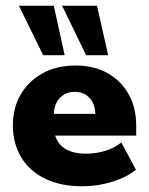

<svg xmlns="http://www.w3.org/2000/svg" viewBox="-20 -641 521 671"><path d="M268 10Q192 10 137.5 -16.5Q83 -43 54 -91.5Q25 -140 25 -203Q25 -264 52.5 -311Q80 -358 129 -385Q178 -412 244 -412Q309 -412 356.5 -385Q404 -358 430 -311Q456 -264 456 -202V-167H102V-243H313Q313 -265 304.5 -282Q296 -299 280 -309.5Q264 -320 241 -320Q218 -320 201.5 -309Q185 -298 176.5 -280Q168 -262 168 -238V-202Q168 -155 196.5 -129.5Q225 -104 280 -104Q315 -104 347 -113.5Q379 -123 404 -143L455 -48Q424 -22 373 -6Q322 10 268 10ZM281 -448 197 -621H319L358 -448ZM131 -448 46 -621H168L206 -448Z"/></svg>

Font: Rokkitt SemiBold ExtraBold
Style: Regular
Weight: 800
Version: Version 3.103